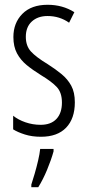

<svg xmlns="http://www.w3.org/2000/svg" viewBox="-20 -562 366 803"><path d="M293 -134Q293 -66 256.5 -28Q220 10 151 10Q114 10 84 0.5Q54 -9 35 -21V-78Q56 -61 86.5 -50.5Q117 -40 150 -40Q193 -40 216 -64.5Q239 -89 239 -133Q239 -175 217.5 -198Q196 -221 151 -248Q117 -269 91.5 -290Q66 -311 51 -339Q36 -367 36 -407Q36 -466 73.5 -504Q111 -542 179 -542Q242 -542 291 -511L269 -467Q229 -495 179 -495Q138 -495 113 -472Q88 -449 88 -408Q88 -370 109.5 -346.5Q131 -323 179 -294Q212 -273 237.5 -252Q263 -231 278 -203.5Q293 -176 293 -134ZM204 71Q194 107 177 148Q160 189 140 221H111V210Q117 192 125 164.5Q133 137 139.5 109Q146 81 148 61H204Z"/></svg>

Font: Noto Sans Lao UI ExtCond Light
Style: Regular
Weight: 300
Width: 2
Designer: Monotype Design Team
Foundry: Monotype Imaging Inc.
Version: Version 2.000; ttfautohint (v1.8.4.7-5d5b)